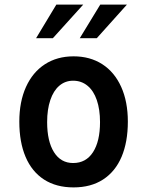

<svg xmlns="http://www.w3.org/2000/svg" viewBox="-20 -805 640 835"><path d="M64 -276Q64 -362.5 93 -426.8Q122 -491 175.2 -525.5Q228.5 -560 300 -560Q371.5 -560 424.8 -525.8Q478 -491.5 507 -427.2Q536 -363 536 -276Q536 -187.5 508.8 -123.2Q481.5 -59 428.5 -24.5Q375.5 10 300 10Q224.5 10 171.5 -24.2Q118.5 -58.5 91.2 -122.8Q64 -187 64 -276ZM415 -274Q415 -329 401 -369.8Q387 -410.5 360.5 -432.2Q334 -454 298 -454Q263.5 -454 238 -432.2Q212.5 -410.5 198.8 -369.8Q185 -329 185 -274Q185 -190.5 214.8 -143.2Q244.5 -96 298 -96Q354 -96 384.5 -143.2Q415 -190.5 415 -274ZM210 -639H137L225 -785H342ZM401 -639H327L416 -785H532Z"/></svg>

Font: JuliaMono Latin
Style: Bold
Weight: 700
Monospace: yes
Designer: cormullion
Foundry: corm
Version: Version 0.038; ttfautohint (v1.8)